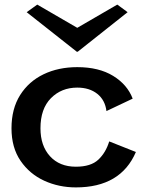

<svg xmlns="http://www.w3.org/2000/svg" viewBox="-20 -803 631 835"><path d="M310 12Q236 12 172.5 -17Q109 -46 69.5 -103.5Q30 -161 30 -245Q30 -330 67.5 -389.5Q105 -449 169.5 -480Q234 -511 316 -511Q410 -511 472 -473Q534 -435 557 -374L443 -320Q437 -368 403 -395Q369 -422 316 -422Q247 -422 201.5 -376Q156 -330 156 -245Q156 -169 197.5 -123.5Q239 -78 310 -78Q375 -78 407.5 -108.5Q440 -139 455 -188L571 -142Q505 12 310 12ZM142 -783 316 -682 490 -783 535 -750 318 -578H314L96 -750Z"/></svg>

Font: Panamera
Style: Bold
Weight: 700
Designer: Bastien Sozeau
Foundry: NBR — Bastien Sozeau
Version: Version 3.002; ttfautohint (v1.8.4.7-5d5b);gftools[0.9.33]